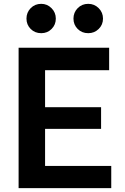

<svg xmlns="http://www.w3.org/2000/svg" viewBox="-20 -991 652 1001"><path d="M118 -894Q118 -926 140 -948.5Q162 -971 195 -971Q226 -971 248.5 -948.5Q271 -926 271 -894Q271 -862 249 -840Q227 -818 195 -818Q162 -818 140 -840Q118 -862 118 -894ZM363 -894Q363 -926 385 -948.5Q407 -971 440 -971Q472 -971 494.5 -948.5Q517 -926 517 -894Q517 -862 494.5 -840Q472 -818 440 -818Q407 -818 385 -840Q363 -862 363 -894ZM560 -126V-10H77V-742H549V-625H215V-432H507V-319H215V-126Z"/></svg>

Font: 카카오 큰글씨 ExtraBold
Style: Regular
Weight: 800
Designer: Park Young-rak; Lee Sang-min; Kim Jung-jin; Min Bon; Park Min-gyu;
Foundry: Kakao Corporation
Version: Version 2.003